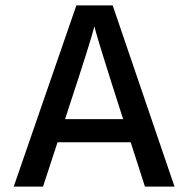

<svg xmlns="http://www.w3.org/2000/svg" viewBox="-20 -694 700 714"><path d="M233 -285 222 -251H438L427 -285Q389 -403 365 -480.5Q341 -558 336 -577L331 -596Q320 -549 233 -285ZM140 0H31L264 -674H399L629 0H519L466 -165H194Z"/></svg>

Font: Hind Siliguri Medium
Style: Regular
Weight: 500
Designer: Jyotish Sonowal
Foundry: Indian Type Foundry
Version: Version 1.001;PS 1.0;hotconv 1.0.86;makeotf.lib2.5.63406; tt